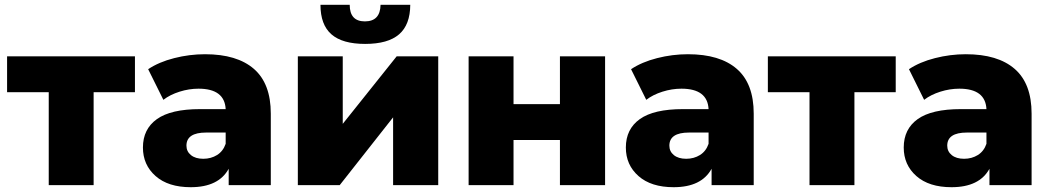

<svg xmlns="http://www.w3.org/2000/svg" viewBox="-20 -779 4411 808"><path d="M185.1 0V-391.1H9.8V-542H547.9V-391.1H374V0Z M942.4 0V-68.8Q899.9 8.8 782.7 8.8Q688 8.8 634.8 -38.1Q581.5 -85 581.5 -158.2Q581.5 -235.8 640.4 -277.8Q699.2 -319.8 821.8 -319.8H929.7Q925.3 -405.8 815.4 -405.8Q775.4 -405.8 735.4 -393.1Q695.3 -380.4 667.5 -358.9L603.5 -487.8Q648.9 -518.1 713.1 -534.4Q777.3 -550.8 842.8 -550.8Q977.5 -550.8 1048.6 -489Q1119.6 -427.2 1119.6 -300.8V0ZM929.7 -173.8V-221.2H847.7Q764.6 -221.2 764.6 -166Q764.6 -141.6 783.7 -126.2Q802.7 -110.8 835.4 -110.8Q868.2 -110.8 893.6 -126.7Q918.9 -142.6 929.7 -173.8Z M1233.4 0V-542H1422.4V-257.8L1649.4 -542H1824.2V0H1634.3V-285.2L1409.7 0ZM1516.6 -594.2Q1420.9 -594.2 1374.8 -634.5Q1328.6 -674.8 1328.6 -758.8H1451.7Q1451.7 -689 1515.6 -689Q1580.1 -689 1581.5 -758.8H1706.5Q1706.1 -674.8 1659.4 -634.5Q1612.8 -594.2 1516.6 -594.2Z M1952.1 0V-542H2141.1V-340.8H2336.4V-542H2526.4V0H2336.4V-189.9H2141.1V0Z M2974.6 0V-68.8Q2932.1 8.8 2814.9 8.8Q2720.2 8.8 2667 -38.1Q2613.8 -85 2613.8 -158.2Q2613.8 -235.8 2672.6 -277.8Q2731.4 -319.8 2854 -319.8H2961.9Q2957.5 -405.8 2847.7 -405.8Q2807.6 -405.8 2767.6 -393.1Q2727.5 -380.4 2699.7 -358.9L2635.7 -487.8Q2681.2 -518.1 2745.4 -534.4Q2809.6 -550.8 2875 -550.8Q3009.8 -550.8 3080.8 -489Q3151.9 -427.2 3151.9 -300.8V0ZM2961.9 -173.8V-221.2H2879.9Q2796.9 -221.2 2796.9 -166Q2796.9 -141.6 2815.9 -126.2Q2835 -110.8 2867.7 -110.8Q2900.4 -110.8 2925.8 -126.7Q2951.2 -142.6 2961.9 -173.8Z M3386.7 0V-391.1H3211.4V-542H3749.5V-391.1H3575.7V0Z M4144 0V-68.8Q4101.6 8.8 3984.4 8.8Q3889.6 8.8 3836.4 -38.1Q3783.2 -85 3783.2 -158.2Q3783.2 -235.8 3842 -277.8Q3900.9 -319.8 4023.4 -319.8H4131.3Q4127 -405.8 4017.1 -405.8Q3977.1 -405.8 3937 -393.1Q3897 -380.4 3869.1 -358.9L3805.2 -487.8Q3850.6 -518.1 3914.8 -534.4Q3979 -550.8 4044.4 -550.8Q4179.2 -550.8 4250.2 -489Q4321.3 -427.2 4321.3 -300.8V0ZM4131.3 -173.8V-221.2H4049.3Q3966.3 -221.2 3966.3 -166Q3966.3 -141.6 3985.4 -126.2Q4004.4 -110.8 4037.1 -110.8Q4069.8 -110.8 4095.2 -126.7Q4120.6 -142.6 4131.3 -173.8Z"/></svg>

Font: Montserrat ExtraBold
Style: Regular
Weight: 800
Designer: Julieta Ulanovsky
Foundry: Julieta Ulanovsky
Version: Version 9.000